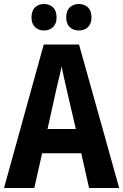

<svg xmlns="http://www.w3.org/2000/svg" viewBox="-20 -937 614 957"><path d="M424 0 385 -173H190L151 0H0L198 -715H374L574 0ZM314 -483Q306 -517 299.5 -547Q293 -577 287 -606Q284 -589 278.5 -566Q273 -543 267.5 -520.5Q262 -498 259 -484L217 -294H358ZM137 -850Q137 -883 154.5 -900Q172 -917 199 -917Q227 -917 244.5 -900Q262 -883 262 -850Q262 -819 244.5 -802Q227 -785 199 -785Q172 -785 154.5 -802Q137 -819 137 -850ZM310 -850Q310 -883 327.5 -900Q345 -917 373 -917Q401 -917 418.5 -900Q436 -883 436 -850Q436 -819 418.5 -802Q401 -785 373 -785Q345 -785 327.5 -802Q310 -819 310 -850Z"/></svg>

Font: Noto Sans Kannada Condensed
Style: Bold
Weight: 700
Width: 3
Designer: Jelle Bosma - Monotype Design Team
Foundry: Monotype Imaging Inc.
Version: Version 2.005; ttfautohint (v1.8.4.7-5d5b)